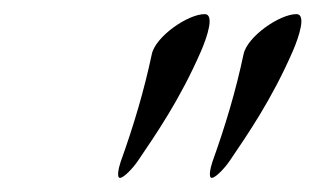

<svg xmlns="http://www.w3.org/2000/svg" viewBox="-20 -696 447 272"><path d="M150 -444C155 -444 168 -457 176 -469C201 -506 235 -555 265 -624C274 -645 284 -676 270 -676C246 -676 200 -644 195 -619C184 -567 169 -517 151 -467C148 -458 145 -444 150 -444ZM280 -444C285 -444 298 -457 306 -469C331 -506 365 -555 395 -624C404 -645 414 -676 400 -676C376 -676 330 -644 325 -619C314 -567 299 -517 281 -467C278 -458 275 -444 280 -444Z"/></svg>

Font: EB Garamond
Style: Italic
Weight: 400
Italic angle: -17.2°
Designer: Georg Duffner and Octavio Pardo
Foundry: Georg Duffner
Version: Version 1.000;PS 001.000;hotconv 1.0.88;makeotf.lib2.5.64775